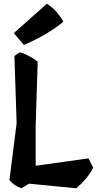

<svg xmlns="http://www.w3.org/2000/svg" viewBox="-20 -1003 532 1039"><path d="M323 -886Q281 -850 223 -816.5Q165 -783 109 -760L55 -824L234 -983Q260 -966 282 -942.5Q304 -919 323 -886ZM459 -146 484 -96Q470 -66 445 -36.5Q420 -7 393 16L137 -9L96 16Q54 1 31 -29L70 -336L58 -700L87 -720Q98 -718 117.5 -709Q137 -700 156 -689Q175 -678 184 -668L173 -323V-106Z"/></svg>

Font: Langar
Style: Regular
Weight: 400
Designer: Alessia Mazzarella
Foundry: Typeland
Version: Version 1.001; ttfautohint (v1.8.3)